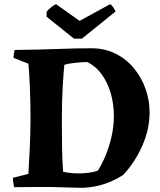

<svg xmlns="http://www.w3.org/2000/svg" viewBox="-20 -889 765 919"><path d="M208 6Q188 6 157 6Q126 6 95.5 6.5Q65 7 48 7Q42 -15 42 -38L116 -57Q119 -110 122.5 -181Q126 -252 126 -321Q126 -404 123 -472.5Q120 -541 116 -584L45 -612Q45 -625 47 -635Q49 -645 50 -650Q162 -651 254 -654.5Q346 -658 418 -658Q481 -658 532.5 -632.5Q584 -607 620.5 -563Q657 -519 676.5 -464Q696 -409 696 -351Q696 -272 662 -193.5Q628 -115 570 -52Q483 5 378 10Q370 10 346.5 9.5Q323 9 295 8Q267 7 242.5 6.5Q218 6 208 6ZM355 -59Q379 -59 403.5 -62Q428 -65 448 -72Q467 -101 484.5 -142.5Q502 -184 513.5 -233.5Q525 -283 525 -334Q525 -390 510.5 -441Q496 -492 468 -531.5Q440 -571 398 -592Q372 -592 337.5 -588Q303 -584 288 -579Q284 -540 280 -472Q276 -404 276 -307Q276 -250 277 -185Q278 -120 282 -67Q317 -59 355 -59ZM334 -704 203 -809V-833Q212 -844 224.5 -854Q237 -864 248 -869L361 -789L507 -869Q514 -866 522.5 -853Q531 -840 533 -834L372 -704Z"/></svg>

Font: Labrada
Style: Bold
Weight: 700
Designer: Mercedes Jáuregui
Foundry: Omnibus-Type Team
Version: Version 1.000; ttfautohint (v1.8.4.7-5d5b)